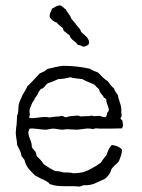

<svg xmlns="http://www.w3.org/2000/svg" viewBox="-20 -697 523 706"><path d="M428 -225C431 -229 433 -234 432 -243C429 -244 433 -253 429 -254C428 -258 423 -257 423 -263C430 -269 426 -277 426 -285V-298C424 -316 415 -333 413 -348C408 -355 402 -362 399 -372C390 -379 383 -389 376 -399C361 -407 352 -419 341 -430C331 -435 319 -437 312 -444C280 -451 247 -455 212 -455C191 -453 172 -447 153 -443C147 -435 136 -432 126 -427C111 -411 97 -395 81 -380C76 -368 69 -359 63 -348C59 -337 52 -326 49 -313C47 -305 48 -290 46 -280C46 -278 43 -275 43 -272L41 -239C40 -229 38 -219 38 -209C38 -194 43 -178 43 -164C49 -151 57 -140 59 -123C63 -118 67 -114 70 -109C76 -81 94 -67 111 -50C122 -47 129 -39 141 -36C145 -33 150 -31 155 -28C160 -26 161 -19 167 -19C194 -8 239 -15 271 -11C278 -11 282 -15 289 -16C320 -14 337 -27 358 -36C368 -37 388 -61 388 -71C394 -85 408 -92 417 -104C422 -117 430 -133 428 -148C419 -157 407 -162 391 -164C382 -154 376 -142 372 -127C364 -119 357 -108 350 -98C342 -94 336 -88 330 -85C318 -78 306 -71 292 -66C280 -62 265 -60 249 -60C239 -63 227 -63 213 -63C204 -66 195 -68 183 -68C168 -75 154 -84 141 -93C134 -104 125 -114 115 -123C114 -129 113 -134 111 -138C107 -145 99 -150 97 -157C98 -183 75 -201 89 -224C109 -226 129 -220 150 -220C158 -221 167 -224 175 -224C187 -224 199 -220 210 -220C215 -220 220 -222 226 -222C238 -222 250 -220 262 -220C282 -221 303 -228 322 -222C330 -227 339 -224 349 -224C375 -224 402 -224 428 -225ZM374 -282C373 -276 372 -269 368 -266C358 -265 353 -270 346 -271C334 -271 326 -268 317 -272C305 -268 295 -271 279 -269C273 -268 272 -272 267 -272C252 -271 236 -271 224 -266C216 -265 215 -270 208 -271C195 -267 176 -269 163 -265C138 -271 110 -260 89 -263C85 -267 90 -272 90 -277C88 -282 88 -288 89 -295C94 -306 97 -321 106 -329C106 -336 112 -339 115 -345C118 -349 119 -354 122 -358C124 -361 127 -367 131 -370C133 -372 135 -370 137 -372C143 -375 149 -387 156 -391C170 -395 182 -401 194 -406C211 -407 225 -409 238 -413C251 -409 268 -408 283 -406C296 -398 312 -393 327 -386C332 -380 338 -374 344 -369C346 -358 353 -351 360 -343C361 -342 360 -340 361 -339C363 -337 369 -335 371 -331C369 -312 390 -296 374 -282ZM163 -633C170 -625 176 -617 189 -614C194 -606 203 -601 211 -594C211 -589 214 -587 215 -583C223 -578 228 -572 236 -567C240 -550 258 -546 266 -532C275 -532 280 -527 288 -525C297 -528 308 -530 308 -542C305 -561 289 -568 278 -580C276 -591 267 -597 261 -605C256 -614 248 -620 242 -629C238 -643 227 -650 222 -663C213 -667 210 -676 201 -677C196 -678 191 -675 185 -673C180 -670 176 -667 171 -665C169 -654 161 -649 163 -633Z"/></svg>

Font: FuturaRener
Style: Light
Weight: 300
Designer: BSozoo
Foundry: BSozoo
Version: Version 1.0